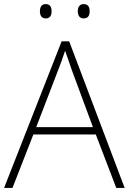

<svg xmlns="http://www.w3.org/2000/svg" viewBox="-20 -918 630 938"><path d="M175 -863C175 -843 183 -828 203 -828C225 -828 232 -843 232 -863C232 -883 225 -898 203 -898C183 -898 175 -883 175 -863ZM360 -863C360 -843 369 -828 388 -828C411 -828 418 -843 418 -863C418 -883 411 -898 388 -898C369 -898 360 -883 360 -863ZM548 0H589L318 -716H281L0 0H41L143 -261H448ZM330 -578 434 -297H157L265 -578C275 -604 288 -638 298 -670C310 -636 323 -600 330 -578Z"/></svg>

Font: Noto Sans Ethiopic ExtraLight
Style: Regular
Weight: 200
Designer: Monotype Design Team
Foundry: Monotype Imaging Inc.
Version: Version 2.102